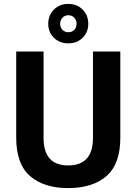

<svg xmlns="http://www.w3.org/2000/svg" viewBox="-20 -951 699 983"><path d="M330 -729Q285 -729 256 -757.5Q227 -786 227 -829Q227 -873 256 -902Q285 -931 330 -931Q374 -931 403 -902Q432 -873 432 -829Q432 -786 403 -757.5Q374 -729 330 -729ZM330 -786Q348 -786 360 -798Q372 -810 372 -830Q372 -848 360 -860.5Q348 -873 330 -873Q312 -873 300 -860.5Q288 -848 288 -829Q288 -810 300 -798Q312 -786 330 -786ZM329 12Q205 12 134 -49.5Q63 -111 63 -246V-687H203V-245Q203 -104 329 -104Q456 -104 456 -245V-687H596V-246Q596 -111 525 -49.5Q454 12 329 12Z"/></svg>

Font: Archivo SemiCondensed
Style: Bold
Weight: 680
Width: 4
Designer: Hector Gatti
Foundry: Omnibus-Type
Version: Version 2.001; ttfautohint (v1.8.3)